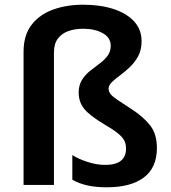

<svg xmlns="http://www.w3.org/2000/svg" viewBox="-20 -785 724 815"><path d="M581 -610Q581 -574 567 -547.5Q553 -521 532 -501Q511 -481 490 -465.5Q469 -450 455 -436.5Q441 -423 441 -409Q441 -396 449.5 -385.5Q458 -375 479.5 -360.5Q501 -346 538 -322Q589 -289 617.5 -252.5Q646 -216 646 -157Q646 -73 590.5 -31.5Q535 10 434 10Q386 10 350.5 2Q315 -6 287 -22V-127Q311 -111 350.5 -98Q390 -85 426 -85Q471 -85 493 -102.5Q515 -120 515 -154Q515 -174 507.5 -188.5Q500 -203 480.5 -219Q461 -235 423 -257Q361 -294 337.5 -323Q314 -352 314 -392Q314 -423 327.5 -445Q341 -467 361.5 -483.5Q382 -500 402.5 -515Q423 -530 436.5 -548Q450 -566 450 -591Q450 -625 416.5 -644Q383 -663 333 -663Q298 -663 270 -653Q242 -643 225.5 -621Q209 -599 209 -562V0H80V-565Q80 -635 113.5 -679Q147 -723 204.5 -744Q262 -765 333 -765Q405 -765 461 -747Q517 -729 549 -694.5Q581 -660 581 -610Z"/></svg>

Font: Noto Sans Javanese SemiBold
Style: Regular
Weight: 600
Version: Version 2.004